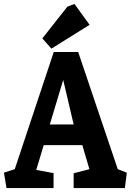

<svg xmlns="http://www.w3.org/2000/svg" viewBox="-25 -955 666 975"><path d="M8 0 -5 -78 50 -96 248 -691H372L573 -96L619 -78L609 0H349V-75L429 -96L393 -218H197L159 -92L247 -76V0ZM228 -323H349L296 -549ZM236 -708 190 -760 317 -921 353 -935 430 -829Z"/></svg>

Font: Kreon Light
Style: Regular
Weight: 300
Designer: Julia Petretta
Foundry: Julia Petretta and Eli Heuer
Version: Version 2.002